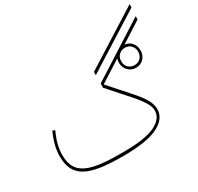

<svg xmlns="http://www.w3.org/2000/svg" viewBox="-175 -1047 1309 1269"><g transform="rotate(-30 479.0 -412.5)"><path d="M530 -567 958 -837V-812L530 -542ZM786 -451Q751 -451 727 -475.5Q703 -500 703 -537Q703 -552 708 -567L546 -464V-461L674 -317Q701 -287 719.5 -263Q738 -239 749 -218.5Q760 -198 765 -180.5Q770 -163 770 -146Q770 -72 685 -30Q600 12 420 12Q318 12 248.5 1.5Q179 -9 136 -33.5Q93 -58 74 -97.5Q55 -137 55 -194Q55 -237 65.5 -279Q76 -321 98 -369L116 -361Q94 -314 84 -274Q74 -234 74 -194Q74 -143 91 -108Q108 -73 146.5 -51.5Q185 -30 247 -20.5Q309 -11 400 -11H440Q601 -11 676 -47Q751 -83 751 -146Q751 -160 746 -175.5Q741 -191 730 -209Q719 -227 701.5 -250Q684 -273 658 -302L530 -446V-478L953 -748V-723L795 -622Q827 -619 847.5 -595.5Q868 -572 868 -537Q868 -500 844.5 -475.5Q821 -451 786 -451ZM786 -471Q814 -471 832 -489.5Q850 -508 850 -537Q850 -566 832 -584.5Q814 -603 786 -603Q758 -603 739.5 -584.5Q721 -566 721 -537Q721 -508 739.5 -489.5Q758 -471 786 -471Z"/></g></svg>

Font: IBM Plex Sans Arabic Thin
Style: Regular
Weight: 100
Designer: Mike Abbink, Paul van der Laan, Pieter van Rosmalen, Wael Morcos, Khajak Apelian
Foundry: Bold Monday
Version: Version 1.101